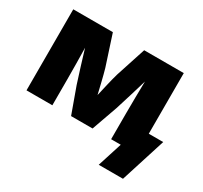

<svg xmlns="http://www.w3.org/2000/svg" viewBox="-139 -709 1120 1058"><g transform="rotate(30 421.0 -180.0)"><path d="M46.9 0V-515.6H298.8L361.3 -323.7Q371.6 -287.6 380.9 -248.5Q390.1 -209.5 398.9 -173.3Q407.2 -209.5 416.3 -248.5Q425.3 -287.6 435.5 -323.7L498 -515.6H750V0H585.4V-163.6Q585.4 -215.3 586.2 -266.6Q586.9 -317.9 587.9 -368.2Q572.8 -317.4 557.1 -265.6Q541.5 -213.9 525.4 -163.6L467.3 0H330.6L271.5 -163.6Q255.4 -212.9 239.7 -263.9Q224.1 -314.9 209 -364.7Q210 -315.4 210.7 -264.9Q211.4 -214.4 211.4 -163.6V0ZM596.7 156.2 646.5 0H603.5V-129.9H841.8L751 156.2Z"/></g></svg>

Font: Inter Display ExtraBold
Style: Regular
Weight: 800
Designer: Rasmus Andersson
Foundry: rsms
Version: Version 4.000;git-a52131595